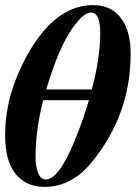

<svg xmlns="http://www.w3.org/2000/svg" viewBox="-23 -718 544 751"><path d="M488 -508Q488 -274 342 -91Q261 13 151 13Q80 13 38.5 -37Q-3 -87 -3 -190Q-3 -300 38.5 -406Q80 -512 138 -585Q229 -698 340 -698Q412 -698 450 -647.5Q488 -597 488 -508ZM158 -368H336Q369 -490 369 -590Q369 -669 333 -669Q304 -669 262 -610Q206 -532 158 -368ZM325 -326H146Q116 -209 116 -105Q116 -65 126.5 -40.5Q137 -16 156 -16Q194 -16 239 -102Q284 -191 325 -326Z"/></svg>

Font: STIX MathJax Main
Style: Bold Italic
Weight: 700
Italic angle: -16.33°
Designer: MicroPress Inc., with final additions and corrections provided by Coen Hoffman, Elsevier (retired)
Version: Version 1.1.1